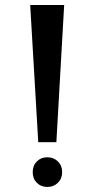

<svg xmlns="http://www.w3.org/2000/svg" viewBox="-20 -729 376 763"><path d="M204 -164H132L100 -709H235ZM110 -45Q110 -71 126.5 -87.5Q143 -104 168 -104Q193 -104 210 -87.5Q227 -71 227 -45Q227 -19 210 -2.5Q193 14 168 14Q143 14 126.5 -2.5Q110 -19 110 -45Z"/></svg>

Font: Maitree Semibold
Style: Regular
Weight: 600
Designer: CadsonDemak Team
Foundry: CadsonDemak
Version: Version 1.010